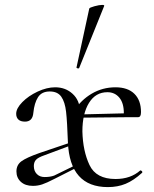

<svg xmlns="http://www.w3.org/2000/svg" viewBox="-20 -751 629 783"><path d="M257 -170Q254 -255 249.5 -295Q245 -335 230 -356.5Q215 -378 183 -378Q150 -378 135 -354.5Q120 -331 116 -291Q113 -255 82 -255Q64 -255 55 -263.5Q46 -272 46 -287Q46 -309 71 -334.5Q96 -360 133.5 -377.5Q171 -395 205 -395Q247 -395 276 -368.5Q305 -342 306 -299Q306 -290 310 -270Q315 -233 316 -215Q318 -135 345 -78Q372 -21 451 -21Q513 -21 552 -56H553Q556 -56 559 -52.5Q562 -49 559 -46Q525 -15 492.5 -1.5Q460 12 420 12Q265 12 257 -170ZM47 -52Q47 -78 67 -93Q87 -108 141 -127L283 -175L285 -164L159 -117Q136 -109 127 -99.5Q118 -90 118 -74Q118 -54 130 -41.5Q142 -29 162 -29Q185 -29 201 -35L297 -82L298 -70L201 -21Q170 -5 152 1Q134 7 114 7Q83 7 65 -9.5Q47 -26 47 -52ZM294 -284 496 -289V-273L295 -271ZM451 -395Q501 -395 528 -368.5Q555 -342 555 -294Q555 -283 552 -278Q549 -273 542 -273H484Q485 -279 485 -290Q485 -331 466.5 -353Q448 -375 418 -375Q370 -375 343 -331.5Q316 -288 316 -215L282 -299Q310 -343 354 -369Q398 -395 451 -395ZM299 -472Q296 -472 293.5 -473.5Q291 -475 292 -476L344 -716Q345 -720 365 -725.5Q385 -731 397 -731Q406 -731 405 -727L303 -474Q303 -472 299 -472Z"/></svg>

Font: Cormorant
Style: Regular
Weight: 400
Designer: Christian Thalmann (Catharsis Fonts)
Foundry: Catharsis Fonts
Version: Version 4.000